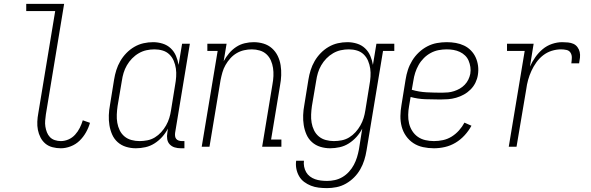

<svg xmlns="http://www.w3.org/2000/svg" viewBox="-20 -755 3040 988"><path d="M293 8Q271 8 250 2.5Q229 -3 213.5 -16Q198 -29 188.5 -47.5Q179 -66 175 -86.5Q171 -107 172 -129Q173 -151 177 -172L264 -698H115V-735H310L216 -166Q214 -151 212.5 -135Q211 -119 213.5 -103.5Q216 -88 221.5 -74Q227 -60 237 -49.5Q247 -39 262 -34Q277 -29 293 -29Q313 -29 332.5 -37.5Q352 -46 366.5 -62Q381 -78 390.5 -97Q400 -116 406 -136L443 -123Q436 -98 422.5 -74Q409 -50 389.5 -31Q370 -12 344 -2Q318 8 293 8Z M679 8Q653 8 628.5 0.5Q604 -7 585.5 -23.5Q567 -40 557 -63Q547 -86 543 -111Q539 -136 540 -162.5Q541 -189 546 -215L567 -345Q571 -370 578.5 -394Q586 -418 599 -440.5Q612 -463 630.5 -482Q649 -501 671.5 -514Q694 -527 718.5 -532.5Q743 -538 768 -538Q793 -538 817 -530.5Q841 -523 858.5 -506.5Q876 -490 885.5 -467.5Q895 -445 899 -421L917 -530H957L881 -71Q880 -63 881 -54.5Q882 -46 887 -40Q892 -34 900 -31.5Q908 -29 917 -29H929V8H911Q894 8 879 3.5Q864 -1 853.5 -12Q843 -23 840.5 -39Q838 -55 841 -71L844 -93Q832 -70 814.5 -50.5Q797 -31 775 -17Q753 -3 728 2.5Q703 8 679 8ZM698 -29Q718 -29 738.5 -33Q759 -37 777 -48Q795 -59 809.5 -75Q824 -91 834.5 -109.5Q845 -128 851 -147.5Q857 -167 860 -187L881 -317Q885 -338 886.5 -360Q888 -382 885 -402.5Q882 -423 874 -442Q866 -461 851.5 -475Q837 -489 817 -495Q797 -501 775 -501Q754 -501 733.5 -496.5Q713 -492 694 -481Q675 -470 659.5 -454Q644 -438 633 -419Q622 -400 616 -380Q610 -360 607 -339L585 -209Q582 -188 581 -166Q580 -144 583.5 -123.5Q587 -103 596 -84.5Q605 -66 620.5 -53Q636 -40 656.5 -34.5Q677 -29 698 -29Z M1018 0 1100 -493H1047V-530H1146L1131 -440Q1143 -462 1159 -481Q1175 -500 1195.5 -513.5Q1216 -527 1239.5 -532.5Q1263 -538 1285 -538Q1312 -538 1336.5 -530.5Q1361 -523 1379.5 -506.5Q1398 -490 1409 -467.5Q1420 -445 1424 -419.5Q1428 -394 1427 -367.5Q1426 -341 1421 -315L1375 -37H1428V0H1329L1382 -321Q1386 -342 1387 -363.5Q1388 -385 1385 -405Q1382 -425 1374 -443.5Q1366 -462 1351.5 -475.5Q1337 -489 1317 -495Q1297 -501 1276 -501Q1256 -501 1236 -496.5Q1216 -492 1198 -481.5Q1180 -471 1165.5 -455Q1151 -439 1140.5 -420.5Q1130 -402 1124.5 -382.5Q1119 -363 1115 -343L1058 0Z M1663 213Q1641 213 1620 210.5Q1599 208 1580 200.5Q1561 193 1545 181Q1529 169 1519 151.5Q1509 134 1505 113.5Q1501 93 1504 72H1544Q1542 87 1545 102.5Q1548 118 1555.5 131Q1563 144 1575 153Q1587 162 1601 167Q1615 172 1631 174Q1647 176 1663 176Q1683 176 1703.5 171.5Q1724 167 1742.5 156Q1761 145 1776 128.5Q1791 112 1801 93Q1811 74 1817 54.5Q1823 35 1827 14L1844 -93Q1832 -70 1814.5 -50.5Q1797 -31 1775 -17Q1753 -3 1728 2.5Q1703 8 1679 8Q1653 8 1628.5 0.5Q1604 -7 1585.5 -23.5Q1567 -40 1557 -63Q1547 -86 1543 -111Q1539 -136 1540 -162.5Q1541 -189 1546 -215L1567 -345Q1571 -370 1578.5 -394Q1586 -418 1599 -440.5Q1612 -463 1630.5 -482Q1649 -501 1671.5 -514Q1694 -527 1718.5 -532.5Q1743 -538 1768 -538Q1793 -538 1817 -530.5Q1841 -523 1858.5 -506.5Q1876 -490 1885.5 -467.5Q1895 -445 1899 -421L1917 -530H2009V-493H1951L1866 20Q1862 45 1854.5 69Q1847 93 1834 116Q1821 139 1802 158Q1783 177 1760 190Q1737 203 1712 208Q1687 213 1663 213ZM1698 -29Q1718 -29 1738.5 -33Q1759 -37 1777 -48Q1795 -59 1809.5 -75Q1824 -91 1834.5 -109.5Q1845 -128 1851 -147.5Q1857 -167 1860 -187L1881 -317Q1885 -338 1886.5 -360Q1888 -382 1885 -402.5Q1882 -423 1874 -442Q1866 -461 1851.5 -475Q1837 -489 1817 -495Q1797 -501 1775 -501Q1754 -501 1733.5 -496.5Q1713 -492 1694 -481Q1675 -470 1659.5 -454Q1644 -438 1633 -419Q1622 -400 1616 -380Q1610 -360 1607 -339L1585 -209Q1582 -188 1581 -166Q1580 -144 1583.5 -123.5Q1587 -103 1596 -84.5Q1605 -66 1620.5 -53Q1636 -40 1656.5 -34.5Q1677 -29 1698 -29Z M2213 8Q2184 8 2156.5 2Q2129 -4 2107 -18.5Q2085 -33 2069.5 -55Q2054 -77 2047 -103.5Q2040 -130 2040.5 -158.5Q2041 -187 2046 -215L2067 -345Q2071 -371 2079 -395.5Q2087 -420 2101 -443Q2115 -466 2135 -485Q2155 -504 2179 -516.5Q2203 -529 2228.5 -533.5Q2254 -538 2279 -538Q2303 -538 2325.5 -534Q2348 -530 2368 -520.5Q2388 -511 2403.5 -495Q2419 -479 2428 -459Q2437 -439 2440 -416Q2443 -393 2439 -369Q2436 -349 2426.5 -329.5Q2417 -310 2401.5 -294.5Q2386 -279 2367 -268.5Q2348 -258 2327 -252Q2306 -246 2285.5 -244.5Q2265 -243 2245 -243Q2206 -243 2167.5 -244.5Q2129 -246 2093 -256L2085 -209Q2081 -187 2080.5 -164Q2080 -141 2085 -120Q2090 -99 2101.5 -81Q2113 -63 2130 -51Q2147 -39 2168.5 -34Q2190 -29 2213 -29Q2236 -29 2259.5 -34Q2283 -39 2304 -52Q2325 -65 2342 -84Q2359 -103 2370 -124L2406 -108Q2392 -82 2371 -59Q2350 -36 2324 -20.5Q2298 -5 2269.5 1.5Q2241 8 2213 8ZM2255 -278Q2271 -278 2286 -279.5Q2301 -281 2316.5 -286Q2332 -291 2346 -299Q2360 -307 2371.5 -319Q2383 -331 2390 -345.5Q2397 -360 2400 -375Q2403 -393 2400.5 -410Q2398 -427 2391.5 -442.5Q2385 -458 2373 -469.5Q2361 -481 2346 -488Q2331 -495 2314 -498Q2297 -501 2279 -501Q2258 -501 2237 -497Q2216 -493 2196.5 -482.5Q2177 -472 2161 -456Q2145 -440 2134 -420.5Q2123 -401 2116.5 -380.5Q2110 -360 2107 -339L2099 -293Q2136 -282 2175.5 -280Q2215 -278 2255 -278Z M2598 0 2680 -493H2589V-530H2726L2707 -412Q2718 -437 2734.5 -460.5Q2751 -484 2772.5 -502Q2794 -520 2820.5 -529Q2847 -538 2873 -538Q2888 -538 2903 -536.5Q2918 -535 2930.5 -529.5Q2943 -524 2951.5 -512.5Q2960 -501 2963 -487.5Q2966 -474 2964.5 -459Q2963 -444 2960 -429H2920Q2922 -443 2922.5 -457.5Q2923 -472 2916 -483.5Q2909 -495 2895 -498Q2881 -501 2867 -501Q2843 -501 2819 -493.5Q2795 -486 2775 -470.5Q2755 -455 2740 -434Q2725 -413 2714.5 -390Q2704 -367 2697.5 -343.5Q2691 -320 2688 -296L2638 0Z"/></svg>

Font: Iosevka Slab Extralight
Style: Italic
Weight: 200
Italic angle: -9°
Monospace: yes
Designer: Belleve Invis
Foundry: Belleve Invis
Version: Version 11.1.1; ttfautohint (v1.8.3)